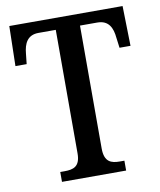

<svg xmlns="http://www.w3.org/2000/svg" viewBox="-81 -779 703 843"><g transform="rotate(-10 270.5 -357.0)"><path d="M127 0H413V-44H393C355 -44 324 -53 324 -114V-662H401C452 -662 468 -626 472 -582L478 -536H527L523 -714H18L14 -536H64L69 -582C73 -626 89 -662 139 -662H216V-111C216 -52 185 -44 146 -44H127Z"/></g></svg>

Font: Noto Serif Condensed Medium
Style: Regular
Weight: 500
Width: 3
Designer: Monotype Design Team
Foundry: Monotype Imaging Inc.
Version: Version 2.015